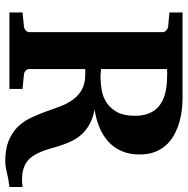

<svg xmlns="http://www.w3.org/2000/svg" viewBox="-12 -700 727 744"><g transform="rotate(90 352.0 -327.5)"><path d="M704.1 0Q670.9 3.9 647.2 10Q623.5 16.1 605 16.1Q556.6 16.1 524.4 2.7Q492.2 -10.7 470.9 -32.5Q449.7 -54.2 436.5 -82Q423.3 -109.9 412.8 -138.9Q402.3 -168 392.1 -195.8Q381.8 -223.6 366.2 -245.4Q350.6 -267.1 327.1 -280.5Q303.7 -293.9 267.1 -293.9H247.1V-78.1Q247.1 -68.4 253.4 -62.7Q259.8 -57.1 269 -56.2L324.2 -50.8V0H27.8V-50.8L81.1 -56.2Q89.8 -57.1 96.9 -62.7Q104 -68.4 104 -78.1V-592.8Q104 -602.5 96.9 -608.4Q89.8 -614.3 81.1 -615.2L27.8 -620.1V-670.9H359.9Q378.4 -670.9 401.9 -668.5Q425.3 -666 449.5 -659.4Q473.6 -652.8 496.8 -641.1Q520 -629.4 538.1 -611.1Q556.2 -592.8 567.1 -566.7Q578.1 -540.5 578.1 -504.9Q578.1 -471.2 569.1 -445.8Q560.1 -420.4 545.2 -401.6Q530.3 -382.8 511.5 -369.9Q492.7 -356.9 473.1 -348.9Q453.6 -340.8 435.5 -336.4Q417.5 -332 403.8 -330.1Q436.5 -323.7 459.5 -311.3Q482.4 -298.8 498 -282.2Q513.7 -265.6 523.7 -246.1Q533.7 -226.6 540.8 -205.8Q547.9 -185.1 553.5 -164.6Q559.1 -144 566.4 -125.5Q573.7 -106.9 583.7 -91.6Q593.8 -76.2 609.4 -65.7Q625 -55.2 647.9 -51Q670.9 -46.9 704.1 -50.8ZM428.2 -485.8Q428.2 -549.3 390.1 -580.1Q352.1 -610.8 278.8 -610.8Q274.9 -611.3 269.5 -611.3H259.3Q253.4 -611.3 247.1 -610.8V-355Q259.8 -354 267.8 -353.5Q275.9 -353 279.8 -353Q303.2 -353 329.3 -357.7Q355.5 -362.3 377.4 -376.7Q399.4 -391.1 413.8 -417.2Q428.2 -443.4 428.2 -485.8Z"/></g></svg>

Font: Charis SIL Am
Style: Bold
Weight: 700
Foundry: SIL International
Version: Version 5.000